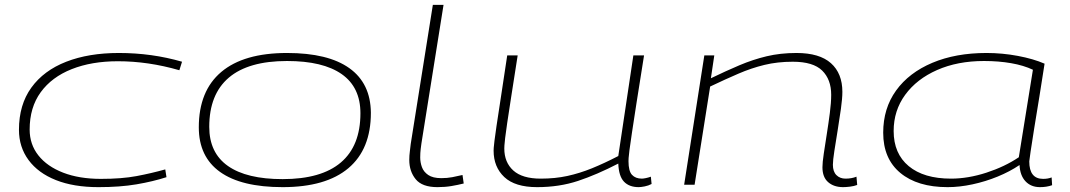

<svg xmlns="http://www.w3.org/2000/svg" viewBox="-20 -760 4402 790"><path d="M385 10Q283 10 210 -19Q137 -48 97.5 -101.5Q58 -155 58 -226Q58 -329 109 -399.5Q160 -470 252.5 -506Q345 -542 469 -542Q605 -542 729 -506L718 -471Q590 -508 465 -508Q357 -508 275 -475.5Q193 -443 147.5 -380.5Q102 -318 102 -227Q102 -166 138 -120.5Q174 -75 240 -49.5Q306 -24 395 -24Q481 -24 542 -35.5Q603 -47 660 -63L665 -31Q609 -13 541.5 -1.5Q474 10 385 10Z M1143 10Q973 10 885.5 -52.5Q798 -115 798 -236Q798 -386 890.5 -464Q983 -542 1161 -542Q1330 -542 1417.5 -479.5Q1505 -417 1506 -296Q1506 -146 1413.5 -68Q1321 10 1143 10ZM1143 -23Q1302 -23 1382.5 -91.5Q1463 -160 1463 -294Q1463 -401 1386 -455Q1309 -509 1161 -509Q1002 -509 921.5 -440.5Q841 -372 841 -238Q841 -131 918 -77Q995 -23 1143 -23Z M1761 -740H1805L1714 -170Q1713 -163 1711 -147Q1709 -131 1709 -112Q1709 -92 1716 -72.5Q1723 -53 1742 -40Q1761 -27 1796 -27Q1820 -27 1841 -31Q1862 -35 1883 -40L1888 -5Q1864 1 1837.5 5.5Q1811 10 1780 10Q1717 10 1690.5 -22.5Q1664 -55 1664 -102Q1664 -120 1666.5 -138.5Q1669 -157 1670 -168Z M2190 10Q2099 10 2055 -31.5Q2011 -73 2011 -140Q2011 -144 2011.5 -152Q2012 -160 2014.5 -180.5Q2017 -201 2023 -242Q2029 -283 2040 -353.5Q2051 -424 2067 -532H2110Q2094 -430 2083.5 -362.5Q2073 -295 2067 -254.5Q2061 -214 2058.5 -192.5Q2056 -171 2055.5 -162Q2055 -153 2055 -149Q2055 -92 2092 -58.5Q2129 -25 2205 -25Q2264 -25 2314.5 -36Q2365 -47 2415.5 -67.5Q2466 -88 2524 -118L2586 -532H2630Q2611 -414 2599 -336.5Q2587 -259 2580 -212.5Q2573 -166 2570 -142.5Q2567 -119 2566.5 -110Q2566 -101 2566 -97Q2566 -56 2580.5 -40.5Q2595 -25 2621 -25Q2626 -25 2636.5 -27Q2647 -29 2658 -33L2661 -3Q2648 4 2632.5 7Q2617 10 2608 10Q2569 10 2547.5 -12.5Q2526 -35 2524 -87Q2435 -41 2358 -15.5Q2281 10 2190 10Z M2878 -532H2919L2905 -438Q2967 -468 3022.5 -491.5Q3078 -515 3134.5 -528.5Q3191 -542 3257 -542Q3352 -542 3399 -500Q3446 -458 3446 -382Q3446 -355 3440 -312Q3434 -269 3426.5 -223Q3419 -177 3413 -138.5Q3407 -100 3407 -82Q3407 -54 3421.5 -39.5Q3436 -25 3459 -25Q3484 -25 3504 -33L3507 1Q3494 6 3477.5 8Q3461 10 3449 10Q3411 10 3387.5 -10.5Q3364 -31 3364 -72Q3364 -91 3369.5 -128Q3375 -165 3382 -209Q3389 -253 3394.5 -295.5Q3400 -338 3400 -370Q3400 -433 3363 -469.5Q3326 -506 3242 -506Q3179 -506 3125.5 -493Q3072 -480 3018.5 -457Q2965 -434 2902 -404L2838 0H2795Z M4259 10Q4222 10 4199.5 -14Q4177 -38 4175 -81Q4135 -54 4085 -33.5Q4035 -13 3981.5 -1.5Q3928 10 3879 10Q3755 10 3684.5 -48.5Q3614 -107 3614 -214Q3614 -314 3667 -387.5Q3720 -461 3816 -501.5Q3912 -542 4039 -542Q4104 -542 4168 -530Q4232 -518 4278 -498Q4268 -431 4256.5 -361.5Q4245 -292 4235.5 -233Q4226 -174 4220.5 -136.5Q4215 -99 4215 -96Q4215 -24 4272 -24Q4292 -24 4307 -30L4309 2Q4287 10 4259 10ZM4172 -113 4230 -473Q4192 -491 4140.5 -500Q4089 -509 4029 -509Q3920 -509 3836 -472Q3752 -435 3704.5 -370Q3657 -305 3657 -221Q3657 -128 3719 -76.5Q3781 -25 3893 -25Q3963 -25 4038.5 -49.5Q4114 -74 4172 -113Z"/></svg>

Font: Georama ExtraExtended ExtraLight
Style: Italic
Weight: 200
Width: 8
Italic angle: -9°
Designer: Jean-Baptiste Levee
Foundry: Production Type
Version: Version 1.000